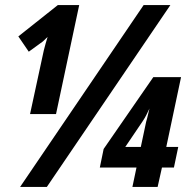

<svg xmlns="http://www.w3.org/2000/svg" viewBox="-20 -734 756 754"><path d="M200 -286 291 -714H207L52 -591L93 -531L148 -571Q154 -576 167 -589Q159 -564 152 -536L98 -286ZM164 0 649 -714H544L59 0ZM599 0 616 -76H663L680 -157H633L691 -431H582L387 -149L372 -76H516L500 0ZM541 -259Q549 -271 555 -283Q561 -295 567 -308Q563 -293 560.5 -281Q558 -269 554 -256L533 -157H472Z"/></svg>

Font: Noto Sans UI Condensed ExtraBold
Style: Italic
Weight: 800
Width: 3
Designer: Monotype Design Team
Foundry: Monotype Imaging Inc.
Version: 1.001